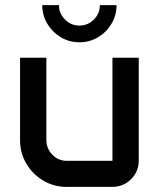

<svg xmlns="http://www.w3.org/2000/svg" viewBox="-20 -732 622 752"><path d="M210.9 -711.9Q210.9 -679.2 234.6 -655.5Q258.3 -631.8 291 -631.8Q324.2 -631.8 347.7 -655.5Q371.1 -679.2 371.1 -711.9H436.5Q436.5 -671.9 416.7 -638.9Q397 -606 364 -586.2Q331.1 -566.4 291 -566.4Q251 -566.4 218 -586.2Q185.1 -606 165.3 -638.9Q145.5 -671.9 145.5 -711.9ZM58.6 -505.9H161.6V-184.1Q161.6 -149.9 185.1 -126Q208.5 -102.1 241.2 -102.1H420.4V-505.9H523.4V-102.5Q523.4 -60.1 493.2 -30Q462.9 0 419.4 0H241.2Q190.9 0 149.4 -24.7Q107.9 -49.3 83.3 -90.8Q58.6 -132.3 58.6 -182.6Z"/></svg>

Font: Anta
Style: Regular
Weight: 400
Designer: Sergej Lebedev
Foundry: Sergej Lebedev
Version: Version 1.000; ttfautohint (v1.8.4.7-5d5b)